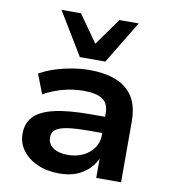

<svg xmlns="http://www.w3.org/2000/svg" viewBox="-86 -838 814 921"><g transform="rotate(10 321.5 -377.5)"><path d="M263 10Q203 10 156.5 -11Q110 -32 84 -67.5Q58 -103 58 -148Q58 -199 88.5 -231.5Q119 -264 186.5 -280Q254 -296 367 -296H452V-217H371Q320 -217 285.5 -213.5Q251 -210 230 -202.5Q209 -195 200 -183Q191 -171 191 -153Q191 -121 217.5 -103Q244 -85 290 -85Q330 -85 362.5 -100.5Q395 -116 414.5 -143.5Q434 -171 434 -205V-313Q434 -361 404 -381Q374 -401 312 -401Q263 -401 214.5 -388.5Q166 -376 118 -350L81 -444Q113 -463 153 -476Q193 -489 236.5 -496.5Q280 -504 322 -504Q401 -504 455 -481.5Q509 -459 536.5 -413.5Q564 -368 564 -295V0H443V-105L448 -106Q435 -71 409.5 -45Q384 -19 348 -4.5Q312 10 263 10ZM265 -557 139 -765H234L327 -633L421 -765H515L389 -557Z"/></g></svg>

Font: Nunito Sans 10pt SemiExpanded
Style: Bold
Weight: 700
Width: 6
Designer: Vernon Adams
Foundry: Vernon Adams
Version: Version 3.101;gftools[0.9.27]